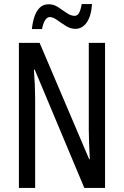

<svg xmlns="http://www.w3.org/2000/svg" viewBox="-20 -925 609 945"><path d="M497 0H395L151 -582H147Q153 -500 153 -438V0H73V-714H175L419 -141H422Q420 -185 418.5 -221.5Q417 -258 417 -286V-714H497ZM137 -782Q140 -814 149 -841.5Q158 -869 175 -886.5Q192 -904 220 -904Q245 -904 266.5 -889.5Q288 -875 308.5 -861Q329 -847 347 -847Q362 -847 370 -863Q378 -879 382 -905H433Q429 -846 407 -814.5Q385 -783 351 -783Q327 -783 304 -797.5Q281 -812 261 -826.5Q241 -841 225 -841Q212 -841 202 -825.5Q192 -810 187 -782Z"/></svg>

Font: Noto Sans Bengali UI ExtraCondensed
Style: Regular
Weight: 400
Width: 2
Designer: Jelle Bosma - Monotype Design Team
Foundry: Monotype Imaging Inc.
Version: Version 2.003; ttfautohint (v1.8.4.7-5d5b)